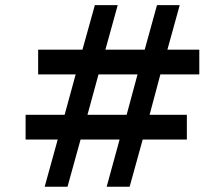

<svg xmlns="http://www.w3.org/2000/svg" viewBox="-20 -724 873 747"><path d="M293.5 -181.2H445.3L395 2.4H484.4L535.2 -181.2H707V-277.3H562L604 -434.6H755.4V-530.8H631.3L679.2 -704.1H590.8L543 -530.8H390.1L438 -704.1H349.1L300.8 -530.8H128.4V-434.6H274.4L231.4 -277.3H79.6V-181.2H204.6L153.8 2.4H242.7ZM472.7 -277.3H320.3L363.3 -434.6H515.1Z"/></svg>

Font: Estedad Bold
Style: Regular
Weight: 700
Designer: Amin Abedi
Version: Version 7.3